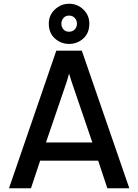

<svg xmlns="http://www.w3.org/2000/svg" viewBox="-20 -1003 737 1023"><path d="M28 0 280 -733H416L669 0H552L503 -147H194L145 0ZM225 -244H472L361 -569L348 -611L336 -569ZM348 -769Q305 -769 272.5 -798Q240 -827 240 -877Q240 -922 272.5 -952.5Q305 -983 348 -983Q392 -983 424 -952.5Q456 -922 456 -877Q456 -827 424 -798Q392 -769 348 -769ZM348 -834Q367 -834 378.5 -846.5Q390 -859 390 -877Q390 -894 378.5 -907Q367 -920 348 -920Q329 -920 318 -907Q307 -894 307 -877Q307 -859 318 -846.5Q329 -834 348 -834Z"/></svg>

Font: Kreadon Light
Style: Bold
Weight: 600
Designer: Reiya WATANABE
Foundry: StudioGnu
Version: Version 1.003; ttfautohint (v1.8.4.7-5d5b);gftools[0.9.32]